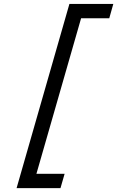

<svg xmlns="http://www.w3.org/2000/svg" viewBox="-20 -758 597 978"><path d="M333.5 -737.8H557.1L536.6 -665H393.1L165.5 127.4H309.1L288.1 200.2H64.5Z"/></svg>

Font: Cantarell
Style: Italic
Weight: 400
Italic angle: -16°
Designer: Dave Crossland
Version: Version 1.004